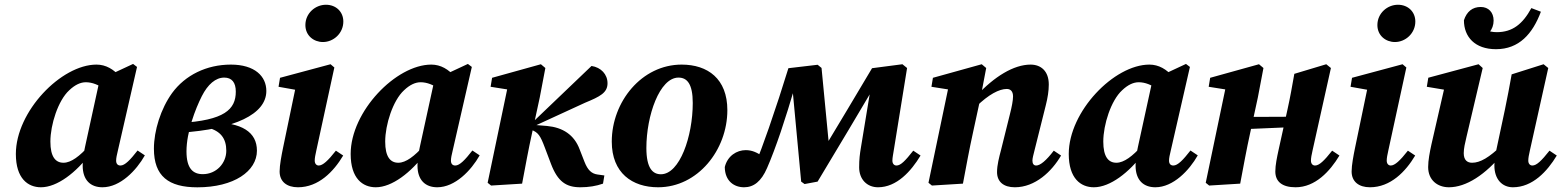

<svg xmlns="http://www.w3.org/2000/svg" viewBox="-20 -769 6539 804"><path d="M151.5 15.2C219.7 15.2 299.3 -46.8 359.2 -127L353.1 -159.1C314.1 -115.4 277.8 -87.5 245.9 -87.5C212.1 -87.5 191 -112.9 191 -176C191 -247 223.2 -348.1 269.8 -390.9C294.5 -414.4 317.7 -424.6 339.6 -424.6C366.7 -424.6 393.5 -413 417.1 -396.3L484.8 -445.8C456.6 -478.9 423.4 -498.5 384 -498.5C236.5 -498.5 46.4 -302.5 46.4 -124.2C46.4 -21.3 97.1 15.2 151.5 15.2ZM408.9 15.2C483.8 15.2 550.9 -55.3 586.6 -118.4L556.1 -138.8C525.4 -99.4 503 -75.9 484.5 -75.9C472.9 -75.9 466.3 -83.2 466.3 -96.5C466.3 -107 469.3 -120.8 473.8 -139.3L553.8 -488.7L537.3 -501.3L397.7 -436.2L336.2 -154.4C329.9 -125 326.2 -101.1 326.2 -75.7C326.2 -14.4 359.5 15.2 408.9 15.2Z M806.5 15.4C959.8 15.4 1055.9 -52.1 1055.9 -138.1C1055.9 -215.9 992.7 -256.3 867.3 -256.8L850.2 -234.4C903.3 -220.7 927.6 -189.6 927.6 -137.9C927.6 -85.3 885.9 -39.7 829.2 -39.7C788.6 -39.7 760.9 -62.7 760.9 -135.2C760.9 -216.1 798 -312.6 825.1 -366.3C850.2 -415.8 882.9 -444.1 919 -444.1C950.9 -444.1 967.4 -423.5 967.4 -385.4C967.4 -310.8 919.9 -264.9 734.4 -254.1V-213.2C962.4 -228.1 1095.3 -290.5 1095.3 -388.2C1095.3 -449.3 1047.1 -498.5 946.8 -498.5C845 -498.5 755.5 -454.4 700.6 -379.3C653.3 -313.8 624.5 -221.8 624.5 -146.4C624.5 -31.2 685.8 15.4 806.5 15.4Z M1150.9 -51C1150.9 -8.3 1181.2 15.2 1227.7 15.2C1313.9 15.2 1377.1 -50.4 1417.1 -117.7L1386.6 -138.1C1353.5 -95.9 1331.6 -75.9 1314.8 -75.9C1305.3 -75.9 1297.9 -83.2 1297.9 -96.5C1297.9 -107 1300.5 -120.8 1304.7 -139.3L1380.1 -486.4L1364.2 -500L1152.6 -443.2L1146.4 -405.6L1242.6 -388.5L1220.6 -416.2L1165.2 -149.7C1159.1 -119.5 1150.9 -78 1150.9 -51ZM1332.3 -593C1376.7 -593 1417.7 -629.7 1417.7 -678.8C1417.7 -719.8 1387 -749.1 1344.9 -749.1C1300.5 -749.1 1258.8 -713.6 1258.8 -664C1258.8 -620 1293.8 -593 1332.3 -593Z M1553.5 15.2C1621.7 15.2 1701.3 -46.8 1761.2 -127L1755.1 -159.1C1716.1 -115.4 1679.8 -87.5 1647.9 -87.5C1614.1 -87.5 1593 -112.9 1593 -176C1593 -247 1625.2 -348.1 1671.8 -390.9C1696.5 -414.4 1719.7 -424.6 1741.6 -424.6C1768.7 -424.6 1795.5 -413 1819.1 -396.3L1886.8 -445.8C1858.6 -478.9 1825.4 -498.5 1786 -498.5C1638.5 -498.5 1448.4 -302.5 1448.4 -124.2C1448.4 -21.3 1499.1 15.2 1553.5 15.2ZM1810.9 15.2C1885.8 15.2 1952.9 -55.3 1988.6 -118.4L1958.1 -138.8C1927.4 -99.4 1905 -75.9 1886.5 -75.9C1874.9 -75.9 1868.3 -83.2 1868.3 -96.5C1868.3 -107 1871.3 -120.8 1875.8 -139.3L1955.8 -488.7L1939.3 -501.3L1799.7 -436.2L1738.2 -154.4C1731.9 -125 1728.2 -101.1 1728.2 -75.7C1728.2 -14.4 1761.5 15.2 1810.9 15.2Z M2022 -3.6 2036.4 8 2166.3 0C2180 -72.4 2192.7 -142.9 2208.5 -214.3L2240.2 -360.7L2263.7 -484.2L2245 -500L2040.6 -443.2L2034.4 -405.6L2160.9 -385.6L2107.9 -414.7L2022 -3.6ZM2505.1 0 2510.8 -34.3 2481.9 -38.3C2457.2 -41.8 2441.2 -56.5 2427.6 -91.3L2407.4 -143.1C2384.4 -205.1 2336.3 -235.3 2270.8 -241.5L2215.1 -246.1L2211.4 -238.3L2430 -338.8C2493.1 -364.8 2524 -380.7 2524 -420.4C2524 -457.7 2496.7 -486.8 2457 -492.8L2194.7 -242L2194.1 -229.4L2204.7 -225.5C2233.5 -214.5 2242.4 -202 2261.8 -150.2L2287.2 -82.9C2315.7 -7.8 2351.3 15.2 2410.3 15.2C2445.3 15.2 2476.6 10 2505.1 0Z M2735.9 15.2C2901.9 15.2 3025.8 -140.9 3025.8 -307.7C3025.8 -439.4 2943.4 -498.5 2834.3 -498.5C2667.3 -498.5 2541.8 -343 2541.8 -176C2541.8 -44.7 2627.3 15.2 2735.9 15.2ZM2747.6 -39.3C2713.3 -39.3 2686.7 -64.2 2686.7 -149.3C2686.7 -284.6 2742 -444.1 2821.1 -444.1C2856.6 -444.1 2880.9 -418.7 2880.9 -337.8C2880.9 -198.1 2826.4 -39.3 2747.6 -39.3Z M3095.8 15.2C3136.5 15.2 3167.8 -9.5 3191.9 -65C3209.8 -105.4 3230.2 -160.5 3249.3 -216.6C3270.1 -278.8 3289.2 -339.7 3307.1 -401L3298.3 -400L3334.9 -8.5L3349.2 1.7L3403.7 -8.5C3491.1 -153.2 3578 -299.6 3664.3 -445.4L3633.5 -445.2L3585.3 -152.4C3580.5 -123.7 3577.7 -102.5 3577.7 -68.3C3577.7 -17.7 3610.9 15.2 3656.7 15.2C3734.9 15.2 3795.3 -51.9 3834.8 -117.7L3804.3 -138.1C3771 -95.9 3751.8 -75.9 3734.2 -75.9C3724.3 -75.9 3716.9 -83.2 3716.9 -96.5C3716.9 -109.2 3720.5 -124.4 3723.8 -146.5L3778.4 -484.2L3758.9 -500L3631.7 -483.4C3562.9 -367.5 3493.5 -251.4 3424.2 -136.6L3452.6 -147.7L3420.2 -484.5L3403.9 -497.8L3281.4 -483.4C3256.6 -402.6 3229.4 -319.2 3199.9 -233.9C3177.7 -170.1 3158.7 -119 3138.6 -69.1L3147 -47.7L3193.3 -102.3L3170.9 -116.2C3150 -130 3129.8 -140.3 3102.8 -140.3C3065.2 -140.3 3026.4 -116.4 3015 -69.5C3015.7 -9.9 3054.9 15.2 3095.8 15.2Z M4155.1 -48.5C4155.1 -8.3 4182 15.2 4229.6 15.2C4314.9 15.2 4384.2 -50.7 4423.2 -117.7L4392.7 -138.1C4361.1 -96.7 4336.1 -75.9 4319 -75.9C4309.2 -75.9 4303.3 -82.9 4303.3 -96.2C4303.3 -106.2 4307.2 -120 4312 -139.3L4359.2 -327.9C4367.2 -359.5 4371.8 -388.2 4371.8 -415.1C4371.8 -471.2 4339 -498.5 4295.6 -498.5C4225.2 -498.5 4143.6 -448.6 4068 -366.9L4068 -322.7C4119.9 -373.6 4164.3 -396.5 4195.8 -396.5C4211.3 -396.5 4222.1 -386.9 4222.1 -365.3C4222.1 -348.9 4217 -321.7 4209 -290.6L4171.8 -141C4163.9 -110.8 4155.1 -78 4155.1 -48.5ZM4012.3 0C4026 -72.4 4038.7 -142.9 4054.5 -214.3L4086.2 -360.7L4109.7 -484.2L4091 -500L3886.6 -443.2L3880.4 -405.6L4006.9 -385.6L3953.9 -414.7L3868 -3.6L3882.4 8L4012.3 0Z M4560.5 15.2C4628.7 15.2 4708.3 -46.8 4768.2 -127L4762.1 -159.1C4723.1 -115.4 4686.8 -87.5 4654.9 -87.5C4621.1 -87.5 4600 -112.9 4600 -176C4600 -247 4632.2 -348.1 4678.8 -390.9C4703.5 -414.4 4726.7 -424.6 4748.6 -424.6C4775.7 -424.6 4802.5 -413 4826.1 -396.3L4893.8 -445.8C4865.6 -478.9 4832.4 -498.5 4793 -498.5C4645.5 -498.5 4455.4 -302.5 4455.4 -124.2C4455.4 -21.3 4506.1 15.2 4560.5 15.2ZM4817.9 15.2C4892.8 15.2 4959.9 -55.3 4995.6 -118.4L4965.1 -138.8C4934.4 -99.4 4912 -75.9 4893.5 -75.9C4881.9 -75.9 4875.3 -83.2 4875.3 -96.5C4875.3 -107 4878.3 -120.8 4882.8 -139.3L4962.8 -488.7L4946.3 -501.3L4806.7 -436.2L4745.2 -154.4C4738.9 -125 4735.2 -101.1 4735.2 -75.7C4735.2 -14.4 4768.5 15.2 4817.9 15.2Z M5043.4 8 5173.3 0C5187 -72.4 5199.7 -142.9 5215.5 -214.3L5247.2 -360.7L5270.7 -484.2L5252 -500L5047.6 -443.2L5041.4 -405.6L5167.9 -385.6L5114.9 -414.7L5029 -3.6L5043.4 8ZM5121.2 -225.1 5438.1 -238.7V-280.4L5121.2 -279V-225.1ZM5405.2 15.2C5487.7 15.2 5549.4 -51.9 5588.9 -117.7L5558.4 -138.1C5525 -95.9 5504.4 -75.9 5486.8 -75.9C5476.9 -75.9 5469.6 -83.2 5469.6 -96.5C5469.6 -107 5472.1 -120.8 5476.4 -139.3L5553.2 -484.2L5533.7 -500L5400 -459.8C5391.1 -409.6 5382.5 -360.4 5371.6 -311.6L5334 -141C5327.5 -110.8 5320.4 -78 5320.4 -51C5320.4 -8.3 5349.3 15.2 5405.2 15.2Z M5639.9 -51C5639.9 -8.3 5670.2 15.2 5716.7 15.2C5802.9 15.2 5866.1 -50.4 5906.1 -117.7L5875.6 -138.1C5842.5 -95.9 5820.6 -75.9 5803.8 -75.9C5794.3 -75.9 5786.9 -83.2 5786.9 -96.5C5786.9 -107 5789.5 -120.8 5793.7 -139.3L5869.1 -486.4L5853.2 -500L5641.6 -443.2L5635.4 -405.6L5731.6 -388.5L5709.6 -416.2L5654.2 -149.7C5648.1 -119.5 5639.9 -78 5639.9 -51ZM5821.3 -593C5865.7 -593 5906.7 -629.7 5906.7 -678.8C5906.7 -719.8 5876 -749.1 5833.9 -749.1C5789.5 -749.1 5747.8 -713.6 5747.8 -664C5747.8 -620 5782.8 -593 5821.3 -593Z M6047.2 15.2C6119.2 15.2 6199.9 -36.5 6275.9 -129.6L6270.1 -161.9C6215.5 -109 6178.1 -87.5 6144.5 -87.5C6124.8 -87.5 6109.4 -97.9 6109.4 -127.6C6109.4 -147.4 6114.7 -169.6 6120.8 -195.4L6188.8 -484.2L6171.5 -500L5961 -443.5L5954.8 -405.6L6051 -389.5L6032.4 -418.7L5974.2 -164.6C5966.9 -131.1 5960.4 -97.7 5960.4 -69.4C5960.4 -14.4 6000.1 15.2 6047.2 15.2ZM6315.3 15.2C6397.8 15.2 6459.5 -51.9 6499 -117.7L6468.5 -138.1C6435.1 -95.9 6414.5 -75.9 6396.9 -75.9C6387.1 -75.9 6379.7 -83.2 6379.7 -96.5C6379.7 -107 6382.2 -120.8 6386.5 -139.3L6463.3 -484.2L6443.8 -500L6310.1 -457.6C6301.2 -407.3 6291.8 -358.2 6281.7 -309.4L6247.7 -149.7C6241.6 -121.7 6237.7 -101.8 6237.7 -76.2C6237.7 -17.7 6270.9 15.2 6315.3 15.2ZM6244.4 -563C6341 -563 6397.8 -627.3 6432.5 -719.9L6392.6 -735.1C6356.3 -668.5 6313.8 -634.3 6247.7 -634.3C6212.5 -634.3 6182.9 -648.1 6151.1 -676.5L6174.4 -604.1C6208.7 -616.2 6234.5 -644.7 6234.5 -682.9C6234.5 -717.4 6213 -739.8 6180.6 -739.8C6145.7 -739.8 6121.9 -720.3 6110.2 -684.2C6110.2 -614.6 6156.1 -563 6244.4 -563Z"/></svg>

Font: Source Serif Variable
Style: Italic
Weight: 389
Italic angle: -12°
Designer: Frank Grießhammer
Foundry: Adobe Systems Incorporated
Version: Version 3.001;hotconv 1.0.111;makeotfexe 2.5.65597